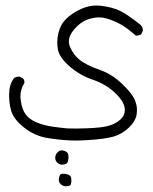

<svg xmlns="http://www.w3.org/2000/svg" viewBox="-20 -334 540 679"><path d="M228.5 162.6Q232.9 163.1 247.1 163.1Q261.2 163.1 295.9 161.1Q350.1 157.7 381.8 148.9Q413.6 139.6 437.5 115.7Q460 93.3 463.4 69.3Q464.4 62.5 464.4 55.7Q464.4 37.6 457 20.5Q447.3 -3.9 411.4 -37.8Q375.5 -71.8 335.4 -85.9Q283.7 -104 260.3 -123.5Q241.2 -139.2 229.5 -164.1Q223.6 -175.8 223.6 -187.5Q223.6 -208.5 241.7 -229.5Q268.1 -260.3 299.8 -268.1Q315.9 -272.5 330.1 -272.5Q344.2 -272.5 356.9 -268.6Q380.9 -261.7 404.8 -249Q427.7 -236.8 460.4 -208Q461.9 -208 463.6 -208Q465.3 -208 467.8 -208.5Q473.6 -209.5 479 -212.4L484.9 -225.1Q485.4 -226.1 485.4 -227.1Q485.4 -237.8 476.6 -246.6Q429.2 -284.2 401.9 -296.9Q374.5 -309.1 337.4 -313.5Q329.6 -314.5 320.8 -314.5Q293.9 -314.5 267.6 -302.7Q215.3 -278.8 196.3 -243.7Q189.9 -231.4 186.3 -215.8Q182.6 -200.2 182.6 -185.8Q182.6 -171.4 184.6 -159.2Q190.4 -130.4 226.3 -99.1Q262.2 -67.9 306.6 -52.7Q357.4 -35.6 391.6 -1Q414.6 22 419.9 42.5Q421.4 49.3 421.4 55.7Q421.4 73.7 407.7 86.9Q391.1 103 365.7 110.4Q341.3 117.7 289.6 119.6Q259.8 120.6 249 120.6Q227.5 120.6 218.8 120.1Q200.2 118.7 168.5 114.3Q136.7 109.9 111.3 99.6Q84.5 88.9 71 71Q57.6 53.2 53.2 20Q52.2 13.7 52.2 7.3Q52.2 -18.1 65.9 -40Q66.4 -41 66.4 -42.5Q66.4 -51.3 61.5 -56.6L49.3 -63Q48.8 -63 48.3 -63Q37.1 -63 29.3 -57.6Q15.6 -39.1 13.2 -15.6Q12.2 -6.3 12.2 2.4Q12.2 30.3 18.6 54.7Q26.9 86.9 64 116.2Q101.1 145.5 142.8 153.1Q184.6 160.6 228.5 162.6ZM220.2 235.8Q222.2 228 222.2 223.6Q222.2 214.8 220.9 210.9Q219.7 207 217.3 205.1Q213.4 201.2 207.3 199.5Q201.2 197.8 198.2 197.8Q190.4 197.8 184.1 204.1Q175.3 212.9 175.3 224.1Q175.3 233.9 182.6 241.2Q188.5 247.1 197.8 248.5Q211.4 248 217.3 242.7Q219.7 239.7 220.2 235.8ZM213.4 324.7Q225.1 324.7 229 320.8L231 316.9Q232.4 310.5 232.4 304.2Q232.4 292 228.3 288.1Q224.1 284.2 216.6 282.2Q209 280.3 203.9 280.3Q198.7 280.3 195.8 281.7L193.4 283.2Q189.9 287.1 188.5 296.4Q188 298.8 188 301.3Q188 310.5 194.3 316.9Q200.7 323.2 210.4 324.7Q211.9 324.7 213.4 324.7Z"/></svg>

Font: NaikaiFont
Style: Light
Weight: 300
Version: Version 1.89